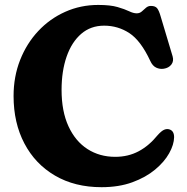

<svg xmlns="http://www.w3.org/2000/svg" viewBox="-20 -739 756 778"><path d="M685.5 -183Q685 -153 665.5 -118Q646 -83 608.5 -51.8Q571 -20.5 516.5 -0.5Q462 19.5 391.5 19.5Q283 19.5 202.8 -27.5Q122.5 -74.5 78.8 -157.8Q35 -241 35 -350Q35 -428.5 61.5 -495.8Q88 -563 134.8 -613Q181.5 -663 244 -691Q306.5 -719 378 -719Q427 -719 456.2 -710.5Q485.5 -702 503 -693.5Q520.5 -685 534 -685Q546 -685 554.5 -692.5Q563 -700 571.5 -707.5Q580 -715 591.5 -715Q609.5 -715 617 -705.2Q624.5 -695.5 631 -672.5L679.5 -510.5Q685 -491 674.2 -477.2Q663.5 -463.5 643.5 -460.5Q627.5 -458 612.8 -465Q598 -472 589 -492Q550.5 -574.5 504.2 -604.8Q458 -635 402 -635Q347.5 -635 309 -601.8Q270.5 -568.5 250 -509.8Q229.5 -451 229.5 -374.5Q229.5 -288 257.5 -227.2Q285.5 -166.5 334.5 -135Q383.5 -103.5 447 -103.5Q499.5 -103.5 541.8 -126Q584 -148.5 618.5 -191Q634.5 -209 645.8 -213.5Q657 -218 667 -214.5Q685.5 -208.5 685.5 -183Z"/></svg>

Font: Fraunces 9pt SuperSoft
Style: Bold
Weight: 700
Version: Version 1.000;[b76b70a41]